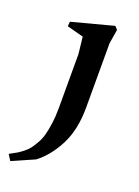

<svg xmlns="http://www.w3.org/2000/svg" viewBox="-158 -489 550 757"><g transform="rotate(20 117.5 -110.5)"><path d="M-15.6 210.9 -31.2 186.5Q-28.3 185.1 -22.5 181.6Q-7.8 173.8 0 169.2Q7.8 164.6 22 153.6Q36.1 142.6 44.2 132.1Q52.2 121.6 62.7 103.5Q73.2 85.4 78.9 64.7Q84.5 43.9 88.6 14.2Q92.8 -15.6 92.8 -50.8V-277.3L85 -347.7L15.6 -366.2L17.6 -385.7L191.4 -431.6L203.1 -418.9L193.4 -359.4V-89.8Q193.4 3.4 160.2 68.1Q127 132.8 78.1 169.9Z"/></g></svg>

Font: Comprehension SemiBold
Style: Regular
Weight: 600
Designer: Alfredo Marco Pradil
Foundry: Alfredo Marco Pradil
Version: 1.0